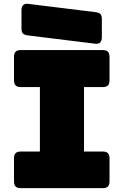

<svg xmlns="http://www.w3.org/2000/svg" viewBox="-20 -981 645 1001"><path d="M89 0Q70 0 61.5 -8.5Q53 -17 53 -36V-155Q53 -174 61.5 -182.5Q70 -191 89 -191H188V-527H89Q70 -527 61.5 -535.5Q53 -544 53 -563V-684Q53 -703 61.5 -711.5Q70 -720 89 -720H515Q534 -720 542.5 -711.5Q551 -703 551 -684V-563Q551 -544 542.5 -535.5Q534 -527 515 -527H418V-191H515Q534 -191 542.5 -182.5Q551 -174 551 -155V-36Q551 -17 542.5 -8.5Q534 0 515 0ZM477 -753 128 -796Q109 -798 100.5 -805.5Q92 -813 92 -832V-928Q92 -945 100.5 -954Q109 -963 126 -961L475 -918Q494 -916 502.5 -908.5Q511 -901 511 -882V-786Q511 -769 502.5 -760Q494 -751 477 -753Z"/></svg>

Font: Bungee
Style: Regular
Weight: 400
Designer: David Jonathan Ross
Foundry: David Jonathan Ross
Version: Version 1.001;PS 1.0;hotconv 1.0.72;makeotf.lib2.5.5900